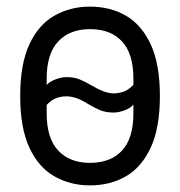

<svg xmlns="http://www.w3.org/2000/svg" viewBox="-20 -548 544 580"><path d="M252 12Q192 12 144 -15.5Q96 -43 68.5 -102.5Q41 -162 41 -258Q41 -354 68.5 -413.5Q96 -473 144 -500.5Q192 -528 252 -528Q313 -528 360.5 -500.5Q408 -473 435.5 -413.5Q463 -354 463 -258Q463 -162 435.5 -102.5Q408 -43 360.5 -15.5Q313 12 252 12ZM252 -56Q314 -56 348.5 -93Q383 -130 383 -206V-232Q375 -222 357 -215Q339 -208 323 -208Q300 -208 283 -215Q266 -222 244 -235Q227 -246 211 -251.5Q195 -257 180 -257Q166 -257 151 -252Q136 -247 121 -231V-206Q121 -130 156 -93Q191 -56 252 -56ZM121 -310V-291Q129 -301 147 -308Q165 -315 181 -315Q204 -315 221 -308Q238 -301 260 -288Q277 -278 293 -272Q309 -266 324 -266Q338 -266 353 -271Q368 -276 383 -292V-310Q383 -386 348.5 -423Q314 -460 252 -460Q191 -460 156 -423Q121 -386 121 -310Z"/></svg>

Font: IBM Plex Sans Condensed
Style: Regular
Weight: 400
Width: 3
Designer: Mike Abbink, Paul van der Laan, Pieter van Rosmalen
Foundry: Bold Monday
Version: Version 3.201